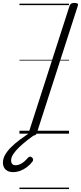

<svg xmlns="http://www.w3.org/2000/svg" viewBox="-133 -914 554 1313"><path d="M86 14Q72 14 66 9.5Q60 5 63 -6L343 -875Q347 -885 354 -889.5Q361 -894 376 -894Q391 -894 397 -889.5Q403 -885 399 -874L119 -5Q116 5 109 9.5Q102 14 86 14ZM-45 263Q-76 263 -94.5 245.5Q-113 228 -113 199Q-113 170 -97.5 143.5Q-82 117 -56 91.5Q-30 66 2 42Q34 18 68 -5L111 -2V2Q83 22 53.5 45Q24 68 -1 92Q-26 116 -41.5 139Q-57 162 -57 183Q-57 198 -49.5 207Q-42 216 -27 216Q-6 216 15.5 203Q37 190 59 164Q64 159 71.5 157.5Q79 156 87 164Q93 170 93.5 176.5Q94 183 89 191Q73 212 51.5 228.5Q30 245 5.5 254Q-19 263 -45 263ZM0 369H339V379H0ZM0 -20H339V0H0ZM0 -505H339V-500H0ZM0 -889H339V-879H0Z"/></svg>

Font: Playwrite HR Guides
Style: Regular
Weight: 400
Designer: Veronika Burian, José Scaglione
Foundry: TypeTogether
Version: Version 1.003